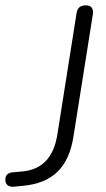

<svg xmlns="http://www.w3.org/2000/svg" viewBox="-68 -696 398 722"><path d="M-15 6 16 3C132 -7 190 -69 208 -181L281 -641C285 -664 275 -676 255 -676C235 -676 223 -667 220 -647L148 -192C134 -102 89 -57 13 -51L-20 -48C-38 -47 -48 -37 -48 -20C-48 -2 -36 8 -15 6Z"/></svg>

Font: SN Pro Light
Style: Italic
Weight: 300
Italic angle: -8.99998°
Designer: Tobias Whetton
Foundry: Supernotes
Version: Version 1.001;Glyphs 3.2 (3249)